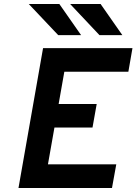

<svg xmlns="http://www.w3.org/2000/svg" viewBox="-20 -941 683 961"><path d="M72.5 0 195.5 -700H643L622.5 -582H302L273.5 -420.5H464L443 -302.5H252.5L220 -118.5H562L540.5 0ZM271.5 -765 124 -921H277L386 -765ZM478 -765 331 -921H483.5L592.5 -765Z"/></svg>

Font: Overpass
Style: Bold Italic
Weight: 700
Italic angle: -10°
Designer: Delve Withrington, Dave Bailey, Thomas Jockin
Foundry: Delve Fonts LLC
Version: Version 4.000; ttfautohint (v1.8.3)